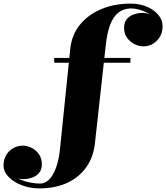

<svg xmlns="http://www.w3.org/2000/svg" viewBox="-268 -780 918 1060"><path d="M-52 260Q-102.5 260 -147.5 242.8Q-192.5 225.5 -220.5 196.8Q-248.5 168 -248.5 133Q-248.5 100.5 -233.8 76Q-219 51.5 -194.8 37.8Q-170.5 24 -143 24Q-118 24 -93.5 36.2Q-69 48.5 -53 71.5Q-37 94.5 -37 127Q-37 157 -52.5 175Q-68 193 -91.8 201Q-115.5 209 -141 209Q-164.5 209 -189.2 197.5Q-214 186 -230.8 168.5Q-247.5 151 -247.5 133H-221.5Q-221.5 158.5 -204.8 177.5Q-188 196.5 -161.2 208.8Q-134.5 221 -104.2 227.2Q-74 233.5 -47 233.5Q-19 233.5 3.5 210.8Q26 188 41.8 144.5Q57.5 101 63.5 40L120 -511.5Q128 -587 172.8 -642.8Q217.5 -698.5 290 -729.2Q362.5 -760 452.5 -760Q503 -760 543 -743Q583 -726 606.2 -697.8Q629.5 -669.5 629.5 -636Q629.5 -586.5 597.8 -555.2Q566 -524 524.5 -524Q499.5 -524 474.8 -536.2Q450 -548.5 433.5 -571.5Q417 -594.5 417 -627Q417 -657 432.5 -675Q448 -693 471.8 -701Q495.5 -709 520 -709Q542 -709 567.2 -698Q592.5 -687 610.5 -670.2Q628.5 -653.5 628.5 -636H602.5Q602.5 -659 587.5 -677Q572.5 -695 549.2 -707.5Q526 -720 501.2 -726.8Q476.5 -733.5 457.5 -733.5Q415 -733.5 386.2 -710.8Q357.5 -688 340.8 -644.8Q324 -601.5 317 -540L256 11.5Q248 86.5 209 142.2Q170 198 104 229Q38 260 -52 260ZM31.5 -433.5V-460H452V-433.5Z"/></svg>

Font: Bodoni Moda 9pt Black
Style: Regular
Weight: 900
Designer: Owen Earl
Foundry: indestructible type
Version: Version 2.005